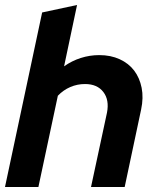

<svg xmlns="http://www.w3.org/2000/svg" viewBox="-22 -750 624 770"><path d="M-2 0 147 -700 287 -730 235 -484Q266 -506 302 -517.5Q338 -529 376 -529Q422 -529 458 -512.5Q494 -496 516 -467Q538 -438 546 -398Q554 -358 544 -311L478 0H343L407 -298Q417 -349 392.5 -381Q368 -413 319 -413Q288 -413 260 -401Q232 -389 210 -366L132 0Z"/></svg>

Font: Red Hat Display
Style: Bold Italic
Weight: 700
Italic angle: -12°
Designer: Pentagram / MCKL
Foundry: Pentagram / MCKL
Version: Version 1.003; Red Hat Display Bold Italic